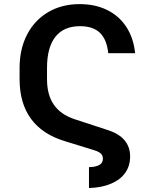

<svg xmlns="http://www.w3.org/2000/svg" viewBox="-20 -737 760 943"><path d="M485.4 42Q485.4 27.3 475.8 17.8Q466.3 8.3 443.4 1L297.9 -43.9Q188 -77.1 132.1 -153.6Q76.2 -230 76.2 -348.6V-403.3Q76.2 -496.1 113 -567.1Q149.9 -638.2 216.8 -677.5Q283.7 -716.8 371.1 -716.8Q447.8 -716.8 506.6 -687.7Q565.4 -658.7 600.8 -604.2Q636.2 -549.8 643.6 -475.6H511.7Q504.4 -543.9 470.5 -576.2Q436.5 -608.4 373 -608.4Q293 -608.4 252 -556.2Q210.9 -503.9 210.9 -403.3V-348.6Q210.9 -271 244.4 -222.7Q277.8 -174.3 346.7 -151.4L510.7 -97.7Q619.1 -62.5 619.1 32.2Q619.1 77.6 595 111.8Q570.8 146 525.1 165.3Q479.5 184.6 417 186.5V84Q451.2 83 468.3 73Q485.4 63 485.4 42Z"/></svg>

Font: Pretendard Std SemiBold
Style: Regular
Weight: 600
Designer: Base glyphs from Inter by Rasmus Andersson; Hangeul glyphs from Noto Sans CJK(Source Han Sans) by Jang Soo-young and Kan
Foundry: Kil Hyung-jin
Version: Version 1.309